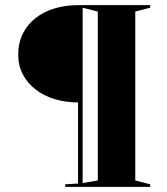

<svg xmlns="http://www.w3.org/2000/svg" viewBox="-20 -728 651 748"><path d="M565 -708V-698L507 -683V-25L565 -10V0H234V-10L284 -13V-329Q235 -329 192.5 -342Q150 -355 118.5 -379.5Q87 -404 69 -438Q51 -472 51 -515Q51 -561 69 -597Q87 -633 119 -658Q151 -683 193.5 -695.5Q236 -708 284 -708ZM302 -698V-15L361 -25V-683Z"/></svg>

Font: Kalnia Medium
Style: Regular
Weight: 500
Designer: Frida Medrano
Foundry: Frida Medrano
Version: Version 1.105